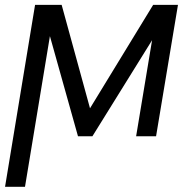

<svg xmlns="http://www.w3.org/2000/svg" viewBox="-32 -548 760 772"><path d="M329.9 -112.6 583.8 -528.4H683.6L595.5 0H515.3L579.5 -386.4L339.5 0H281.6L168.7 -402.7L68.5 203.1H-11.7L109 -528.4H215.9Z"/></svg>

Font: Inter UI Light
Style: Italic
Weight: 300
Italic angle: 9.39999°
Designer: Rasmus Andersson
Foundry: rsms
Version: 3.2;8d6f07862